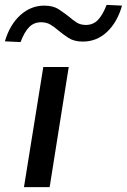

<svg xmlns="http://www.w3.org/2000/svg" viewBox="-37 -765 519 785"><path d="M61 0 140 -491H244L166 0ZM47 -593 -17 -596Q3 -664 46 -703Q89 -742 144 -742Q180 -742 203 -727Q226 -712 246 -696Q261 -683 276.5 -673Q292 -663 314 -663Q343 -663 362.5 -682.5Q382 -702 399 -745L462 -742Q442 -673 400 -634Q358 -595 302 -595Q266 -595 243 -610Q220 -625 201 -641Q185 -655 169 -664.5Q153 -674 131 -674Q102 -674 82.5 -654.5Q63 -635 47 -593Z"/></svg>

Font: Nunito Sans 10pt Expanded Medium
Style: Italic
Weight: 500
Width: 7
Italic angle: -9°
Designer: Vernon Adams
Foundry: Vernon Adams
Version: Version 3.101;gftools[0.9.27]